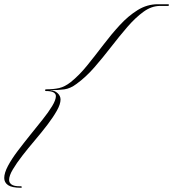

<svg xmlns="http://www.w3.org/2000/svg" viewBox="-99 -643 818 907"><path d="M694 -615H657Q617 -615 579 -587.5Q541 -560 503 -516Q465 -472 426 -421.5Q387 -371 347 -325Q307 -279 263 -247Q234 -225 205.5 -221Q177 -217 139 -217V-216Q159 -216 173 -203Q187 -190 187 -173Q187 -151 169.5 -120Q152 -89 124.5 -53Q97 -17 65.5 20Q34 57 6.5 92.5Q-21 128 -38.5 157.5Q-56 187 -56 207Q-56 220 -44.5 228.5Q-33 237 -5 237H0Q4 237 4 241Q4 244 0 244Q-43 244 -61 231.5Q-79 219 -79 198Q-79 174 -61.5 141Q-44 108 -16 71Q12 34 43 -4.5Q74 -43 102 -78Q130 -113 147.5 -142Q165 -171 165 -189Q165 -200 154 -206.5Q143 -213 117 -213Q114 -213 114 -217Q114 -221 118 -221Q154 -221 180.5 -227Q207 -233 235 -255Q275 -287 313 -334Q351 -381 389 -431Q427 -481 467 -524.5Q507 -568 551.5 -595.5Q596 -623 646 -623H696Q699 -623 699 -619Q699 -615 694 -615Z"/></svg>

Font: Ballet
Style: Regular
Weight: 400
Designer: Maximiliano R. Sproviero
Foundry: Omnibus-Type
Version: Version 1.100